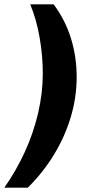

<svg xmlns="http://www.w3.org/2000/svg" viewBox="-68 -706 400 884"><path d="M-48 158Q6 81 46 -6Q86 -93 107.5 -185.5Q129 -278 129 -368Q129 -451 114 -535.5Q99 -620 71 -686H179Q232 -615 258.5 -530Q285 -445 285 -351Q285 -258 258 -167.5Q231 -77 180.5 6Q130 89 60 158Z"/></svg>

Font: Chivo Medium Black
Style: Italic
Weight: 900
Italic angle: -8.05°
Version: Version 2.002